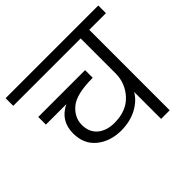

<svg xmlns="http://www.w3.org/2000/svg" viewBox="-175 -805 977 977"><g transform="rotate(-45 313.5 -317.0)"><path d="M647 -634H-20V-579H465V-328C465 -280.7 449 -239.7 417 -205C385 -170.3 340.3 -153 283 -153C245.7 -153 215.5 -162.7 192.5 -182C169.5 -201.3 158 -228.7 158 -264C158 -299.3 173.2 -329.8 203.5 -355.5C233.8 -381.2 288.3 -394 367 -394V-449H30V-394H177C123 -368 96 -324.7 96 -264C96 -212.7 113.7 -172.7 149 -144C184.3 -115.3 228.7 -101 282 -101C325.3 -101.7 362.8 -110.7 394.5 -128C426.2 -145.3 449.7 -167.3 465 -194V0H527V-579H647Z"/></g></svg>

Font: Hind Light
Style: Regular
Weight: 300
Designer: Manushi Parikh, Satya Rajpurohit
Foundry: Indian Type Foundry
Version: Version 1.201;PS 1.0;hotconv 1.0.78;makeotf.lib2.5.61930; tt